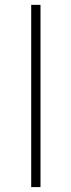

<svg xmlns="http://www.w3.org/2000/svg" viewBox="-20 -744 290 787"><path d="M107.9 22.9V-724.1H146V22.9Z"/></svg>

Font: Bebas Neue Book
Style: Regular
Weight: 400
Designer: Ryoichi Tsunekawa
Foundry: Ryoichi Tsunekawa
Version: Version 001.003